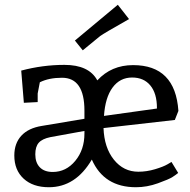

<svg xmlns="http://www.w3.org/2000/svg" viewBox="-20 -775 796 805"><path d="M80 -344 69 -479Q159 -503 250 -503Q353 -503 388 -438Q447 -502 538 -502Q715 -502 728 -310L713 -272L414 -238Q417 -156 457.5 -105.5Q498 -55 560 -55Q595 -55 630 -65.5Q665 -76 682 -86L699 -96L727 -50Q719 -43 703.5 -33Q688 -23 642 -6.5Q596 10 550 10Q416 10 365 -106Q297 10 185 10Q118 10 79 -26Q40 -62 40 -123Q40 -174 69.5 -206Q99 -238 155 -247L334 -277V-311Q334 -449 240 -449Q185 -449 147 -430L138 -383V-347ZM334 -226 191 -200Q157 -193 142.5 -176.5Q128 -160 128 -128Q128 -93 147 -73.5Q166 -54 201 -54Q257 -54 295.5 -100.5Q334 -147 334 -215ZM534 -450Q483 -450 452 -408Q421 -366 416 -289L638 -320V-322Q638 -383 610.5 -416.5Q583 -450 534 -450ZM474 -755 521 -695Q415 -635 400 -624L327 -564L294 -605Z"/></svg>

Font: Andada
Style: Regular
Weight: 400
Designer: Carolina Giovagnoli
Foundry: Carolina Giovagnoli
Version: Version 1.003